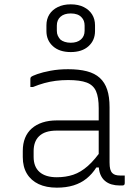

<svg xmlns="http://www.w3.org/2000/svg" viewBox="-20 -855 640 885"><path d="M485 -361Q485 -330 485 -298Q485 -266 485 -233.5Q485 -201 485 -169Q485 -137 485 -106Q485 -87 488 -75.5Q491 -64 498 -57Q504 -51 513 -48.5Q522 -46 534 -46Q536 -46 538.5 -46Q541 -46 543 -46H555Q555 -37 555 -28.5Q555 -20 555 -11Q555 -5 552 -2.5Q549 0 544 0Q539 0 537 0Q535 0 532 0Q512 0 494.5 -5Q477 -10 463.5 -21.5Q450 -33 442.5 -51.5Q435 -70 435 -97Q435 -135 435 -178Q435 -221 435 -259Q435 -275 435 -291.5Q435 -308 435 -324Q435 -340 435 -356Q435 -407 422.5 -435Q410 -463 379.5 -474.5Q349 -486 294 -486Q264 -486 237 -482.5Q210 -479 184.5 -472Q159 -465 132 -454H120Q120 -464 120 -473Q120 -482 120 -492Q120 -495 121 -497Q122 -499 123 -500Q128 -505 152 -513.5Q176 -522 213 -529Q250 -536 294 -536Q344 -536 380.5 -526.5Q417 -517 440 -496Q463 -475 474 -442Q485 -409 485 -361ZM135 -132Q135 -86 162.5 -62Q190 -38 242 -38Q283 -38 317.5 -49.5Q352 -61 385 -90Q418 -119 454 -172V-83H424Q405 -53 379 -32Q353 -11 319 -0.5Q285 10 242 10Q193 10 158 -6.5Q123 -23 104 -54.5Q85 -86 85 -131V-159Q85 -193 95.5 -219Q106 -245 126.5 -263Q147 -281 176 -290.5Q205 -300 242 -300Q276 -300 308 -300Q340 -300 373.5 -300Q407 -300 445 -300Q453 -300 456.5 -294Q460 -288 461 -277.5Q462 -267 462 -253Q420 -253 386.5 -253Q353 -253 319.5 -253Q286 -253 242 -253Q214 -253 193.5 -246.5Q173 -240 159 -226Q147 -214 141 -197Q135 -180 135 -158ZM306 -835Q341 -835 366 -822.5Q391 -810 404.5 -788.5Q418 -767 418 -738V-712Q418 -669 388 -642Q358 -615 306 -615Q254 -615 224 -642Q194 -669 194 -712V-738Q194 -767 207.5 -788.5Q221 -810 246.5 -822.5Q272 -835 306 -835ZM306 -793Q276 -793 259 -778Q242 -763 242 -737V-713Q242 -700 246.5 -690.5Q251 -681 258 -673Q266 -666 278.5 -662Q291 -658 306 -658Q336 -658 353 -673Q370 -688 370 -713V-737Q370 -749 366.5 -758.5Q363 -768 356 -775Q348 -784 335.5 -788.5Q323 -793 306 -793Z"/></svg>

Font: Recursive Light
Style: Regular
Weight: 300
Version: Version 1.085